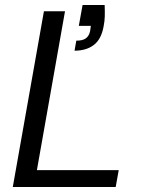

<svg xmlns="http://www.w3.org/2000/svg" viewBox="-20 -745 570 765"><path d="M31 0 155 -700H239L127 -67H453L441 0ZM277 -543 284 -583Q310 -583 322.5 -592.5Q335 -602 339 -621L342 -642H294L309 -725H397Q398 -699 397.5 -680Q397 -661 393 -641Q384 -589 354 -566Q324 -543 277 -543Z"/></svg>

Font: DM Sans 11pt
Style: Italic
Weight: 400
Italic angle: -10°
Version: Version 4.004;gftools[0.9.30]